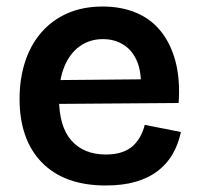

<svg xmlns="http://www.w3.org/2000/svg" viewBox="-20 -556 610 589"><path d="M304 13Q240 13 191 -5Q142 -23 108 -58Q74 -93 57 -142Q40 -191 40 -252Q40 -313 56.5 -365Q73 -417 106 -455.5Q139 -494 186.5 -515Q234 -536 295 -536Q352 -536 397.5 -517Q443 -498 473.5 -460Q504 -422 518.5 -367Q533 -312 528 -240L121 -237V-310L452 -313L411 -272Q416 -328 402 -364Q388 -400 360 -418Q332 -436 296 -436Q255 -436 224.5 -414Q194 -392 177.5 -352Q161 -312 161 -255Q161 -168 199 -125Q237 -82 305 -82Q334 -82 355 -89.5Q376 -97 389.5 -110Q403 -123 411.5 -139.5Q420 -156 424 -173L535 -151Q527 -114 510 -84Q493 -54 464.5 -32Q436 -10 396.5 1.5Q357 13 304 13Z"/></svg>

Font: Bricolage Grotesque 24pt SemiBold
Style: Regular
Weight: 600
Designer: Mathieu Triay
Foundry: Atelier Triay
Version: Version 1.001;gftools[0.9.33.dev8+g029e19f]